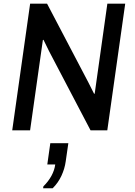

<svg xmlns="http://www.w3.org/2000/svg" viewBox="-20 -706 733 1040"><path d="M46.2 0 143.2 -686H235L459.2 -258.5L489.8 -197.8L493 -199.2L561.5 -686H658.2L561.2 0H470.5L246.8 -426.8L215.5 -490.5L212.2 -489L143 0ZM213.5 313.8 215 303.5Q242 277 258.6 246.5Q275.2 216 279.2 185H236.2L252.5 69.5H350.2L335.8 169.2Q330.5 207.8 312.8 246.1Q295 284.5 265.2 313.8Z"/></svg>

Font: Chivo Medium
Style: Italic
Weight: 500
Italic angle: -8.05°
Designer: Hector Gatti
Foundry: Omnibus-Type
Version: Version 2.002